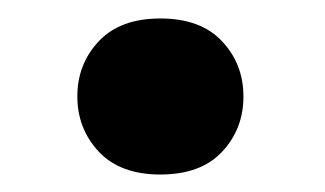

<svg xmlns="http://www.w3.org/2000/svg" viewBox="-20 -182 359 212"><path d="M65.4 -75.6Q65.4 -111.3 89.1 -136.5Q112.8 -161.6 157 -161.6Q201.7 -161.6 225.2 -136.4Q248.8 -111.3 248.8 -75.4Q248.8 -39.6 225.2 -14.4Q201.7 10.7 157 10.7Q112.8 10.7 89.1 -14.5Q65.4 -39.8 65.4 -75.6Z"/></svg>

Font: RobotoFlex
Style: Regular
Weight: 400
Designer: Berlow after Robertson
Foundry: Google
Version: Version 2.136